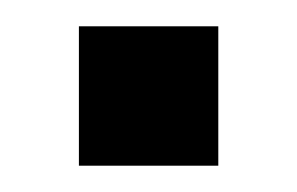

<svg xmlns="http://www.w3.org/2000/svg" viewBox="-20 -126 226 146"><path d="M40 -106H146V0H40Z"/></svg>

Font: VL Bebas Neue Bold
Style: Regular
Weight: 700
Designer: Ryoichi Tsunekawa
Foundry: Ryoichi Tsunekawa
Version: Version 1.300